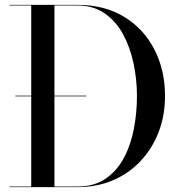

<svg xmlns="http://www.w3.org/2000/svg" viewBox="-20 -770 740 790"><path d="M298.5 0H19V-2.5H108.5V-747.5H19V-750H298.5Q410 -750 490.8 -700.8Q571.5 -651.5 615.2 -566.5Q659 -481.5 659 -375Q659 -295 632.8 -226.8Q606.5 -158.5 558.5 -107.5Q510.5 -56.5 444.5 -28.2Q378.5 0 298.5 0ZM298.5 -747.5H204V-2.5H298.5Q367.5 -2.5 414.5 -34.8Q461.5 -67 490 -120.8Q518.5 -174.5 531 -240.8Q543.5 -307 543.5 -375Q543.5 -443 529.5 -509.2Q515.5 -575.5 486.2 -629.2Q457 -683 410.2 -715.2Q363.5 -747.5 298.5 -747.5ZM43 -376.5H335V-373.5H43Z"/></svg>

Font: Bodoni* 72pt
Style: Regular
Weight: 400
Version: Version 2.3